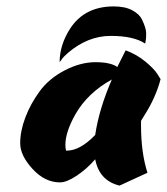

<svg xmlns="http://www.w3.org/2000/svg" viewBox="-20 -559 521 599"><path d="M420 -167Q420 -83 440 -20L353 20Q290 5 277 -62Q251 -32 219.5 -11Q188 10 167 10Q120 10 81.5 -32Q43 -74 43 -112Q43 -150 59 -192.5Q75 -235 104 -274.5Q133 -314 182 -339.5Q231 -365 278 -365Q325 -365 346 -350L372 -402Q407 -389 434 -366.5Q461 -344 471 -328L481 -312Q466 -255 431 -200L420 -182Q420 -174 420 -167ZM188 -89Q230 -89 277 -138Q289 -219 329 -311Q253 -269 215 -202Q184 -147 184 -107Q184 -98 186 -89Q187 -89 188 -89ZM192 -394Q178 -382 172 -373L166 -365Q166 -419 199 -470Q244 -539 335 -539Q370 -539 392.5 -527Q415 -515 423 -498Q436 -471 436 -455.5Q436 -440 435 -435L433 -423Q397 -447 325.5 -447Q254 -447 192 -394Z"/></svg>

Font: Ceviche One
Style: Regular
Weight: 400
Version: Version 1.002